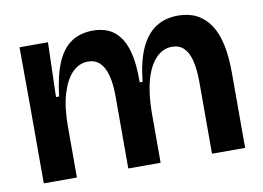

<svg xmlns="http://www.w3.org/2000/svg" viewBox="-63 -630 992 725"><g transform="rotate(-10 433.0 -268.0)"><path d="M50 0V-282L49 -522H158L152 -313H164Q173 -392 194 -441Q215 -490 249.5 -513Q284 -536 332 -536Q382 -536 413.5 -511Q445 -486 459.5 -436.5Q474 -387 473 -313H484Q492 -391 514.5 -440Q537 -489 573 -512.5Q609 -536 658 -536Q699 -536 729.5 -520.5Q760 -505 781 -474Q802 -443 812 -396.5Q822 -350 822 -288V0H695V-273Q695 -324 686.5 -357.5Q678 -391 660.5 -407.5Q643 -424 616 -424Q581 -424 554.5 -396.5Q528 -369 513.5 -318.5Q499 -268 498 -196V0H374V-275Q374 -326 365 -358.5Q356 -391 338.5 -407.5Q321 -424 294 -424Q260 -424 234 -398Q208 -372 192.5 -321Q177 -270 177 -195V0Z"/></g></svg>

Font: Bricolage Grotesque 72pt SemiBold
Style: Regular
Weight: 600
Version: Version 1.001;gftools[0.9.33.dev8+g029e19f]